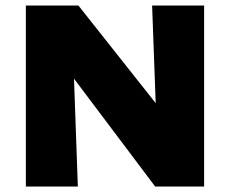

<svg xmlns="http://www.w3.org/2000/svg" viewBox="-20 -678 836 698"><path d="M722 -658V0H544L249 -392L263 0H74V-658H265L546 -303L533 -658Z"/></svg>

Font: Ysabeau Black
Style: Regular
Weight: 900
Designer: Christian Thalmann (Catharsis Fonts)
Version: Version 0.003